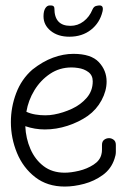

<svg xmlns="http://www.w3.org/2000/svg" viewBox="-20 -677 474 706"><path d="M218 9Q154 9 109.5 -25.5Q65 -60 42.5 -114.5Q20 -169 20 -228Q20 -283 39.5 -334.5Q59 -386 99 -421Q137 -451 175 -465Q213 -479 250 -479Q315 -479 343.5 -448.5Q372 -418 372 -377Q372 -343 353.5 -308.5Q335 -274 303 -251Q270 -228 228.5 -214.5Q187 -201 145 -201Q108 -201 73 -213Q75 -168 92 -129Q109 -90 140.5 -66Q172 -42 218 -42Q241 -42 270.5 -49Q300 -56 324 -71.5Q348 -87 353 -110Q355 -117 355 -127Q355 -137 355 -144Q355 -157 363 -163Q371 -169 381 -169Q390 -169 398 -163Q406 -157 406 -144Q406 -130 406 -118.5Q406 -107 401 -93Q389 -56 358 -33.5Q327 -11 289.5 -1Q252 9 218 9ZM146 -253Q164 -253 179 -256Q212 -262 244.5 -277Q277 -292 299 -317.5Q321 -343 321 -378Q321 -400 305 -412Q289 -424 267 -427Q261 -428 255 -428.5Q249 -429 243 -429Q199 -429 164 -405.5Q129 -382 106.5 -345Q84 -308 77 -266Q92 -259 110 -256Q128 -253 146 -253ZM235 -542Q193 -542 166.5 -563.5Q140 -585 140 -617Q140 -636 146.5 -646.5Q153 -657 163 -657H167Q180 -657 180 -646Q180 -582 239 -582Q266 -582 287.5 -598.5Q309 -615 320 -642Q325 -653 333 -655Q341 -657 346 -657Q362 -657 357 -635Q347 -593 314.5 -567.5Q282 -542 235 -542Z"/></svg>

Font: Twinkle Star
Style: Regular
Weight: 400
Designer: Robert E. Leuschke
Foundry: Robert E. Leuschke
Version: Version 2.010; ttfautohint (v1.8.3)